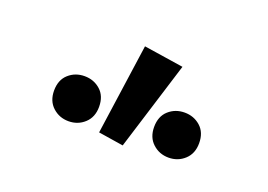

<svg xmlns="http://www.w3.org/2000/svg" viewBox="-53 -956 706 505"><g transform="rotate(20 300.0 -703.5)"><path d="M160 -582Q134 -582 115.5 -599Q97 -616 97 -645Q97 -675 115.5 -691.5Q134 -708 160 -708Q186 -708 204.5 -691.5Q223 -675 223 -645Q223 -616 204.5 -599Q186 -582 160 -582ZM246 -582 282 -836 393 -819 316 -571ZM440 -582Q414 -582 395.5 -599Q377 -616 377 -645Q377 -675 395.5 -691.5Q414 -708 440 -708Q466 -708 484.5 -691.5Q503 -675 503 -645Q503 -616 484.5 -599Q466 -582 440 -582Z"/></g></svg>

Font: Source Code Pro ExtraBold
Style: Regular
Weight: 800
Monospace: yes
Designer: Paul D. Hunt, Teo Tuominen
Foundry: Adobe Systems Incorporated
Version: Version 1.018;hotconv 1.0.116;makeotfexe 2.5.65601